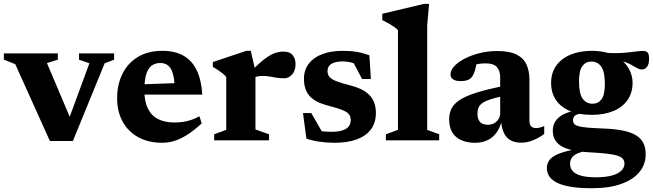

<svg xmlns="http://www.w3.org/2000/svg" viewBox="-24 -744 3461 1018"><path d="M531 -408.5 362.5 3.5H240.5L57 -403.5L-3.5 -428V-461H282.5V-427.5L225 -409.5L365.5 -78L328 -77L450 -408.5L395 -427.5V-461H581V-427.5Z M837 -474.5Q904.5 -474.5 949.8 -448.2Q995 -422 1019.5 -370.5Q1044 -319 1048.5 -242.5H704.5L704 -296L958.5 -305L902 -277.5Q901 -325 892.5 -354Q884 -383 867.5 -396.5Q851 -410 826 -410Q800 -410 781 -396.8Q762 -383.5 751.8 -351.8Q741.5 -320 741.5 -264.5Q741.5 -206.5 759.8 -169Q778 -131.5 813.5 -113Q849 -94.5 900.5 -94.5Q926 -94.5 948.2 -98Q970.5 -101.5 991.5 -108.8Q1012.5 -116 1033.5 -127.5L1045.5 -89.5Q1010.5 -57.5 976.5 -34.5Q942.5 -11.5 907.8 0.8Q873 13 836.5 13Q762.5 13 709 -16.5Q655.5 -46 626.2 -99.2Q597 -152.5 597 -223Q597 -295 624.8 -351.8Q652.5 -408.5 706.2 -441.5Q760 -474.5 837 -474.5Z M1478 -470.5Q1512.5 -470.5 1527.8 -451.5Q1543 -432.5 1543 -404.5Q1543 -368.5 1524.5 -348.8Q1506 -329 1484.5 -329Q1460 -329 1441.5 -332Q1423 -335 1405.8 -338.2Q1388.5 -341.5 1367 -341.5Q1354.5 -341.5 1343.5 -339.2Q1332.5 -337 1322.2 -332Q1312 -327 1301 -318.5L1288 -345.5Q1321.5 -381.5 1348 -405.5Q1374.5 -429.5 1396.5 -443.8Q1418.5 -458 1438.2 -464.2Q1458 -470.5 1478 -470.5ZM1330.5 -367.5V-57.5L1402.5 -32V0H1111.5V-32L1175.5 -55.5V-336Q1168 -345.5 1157.2 -354Q1146.5 -362.5 1133.5 -371.5Q1120.5 -380.5 1104.5 -389V-415L1282 -474.5H1305.5Z M1792.5 -474.5Q1835 -474.5 1867.2 -469Q1899.5 -463.5 1934.5 -451L1942.5 -325H1896L1832 -445.5L1884 -396Q1861 -407 1838 -412.8Q1815 -418.5 1796 -418.5Q1754 -418.5 1733.2 -405.5Q1712.5 -392.5 1712.5 -367.5Q1712.5 -349 1722.8 -336.5Q1733 -324 1758.2 -314Q1783.5 -304 1828.5 -292.5Q1862.5 -284 1888.5 -272Q1914.5 -260 1932.2 -242.5Q1950 -225 1959.5 -201Q1969 -177 1969 -145Q1969 -93.5 1942.8 -58.2Q1916.5 -23 1867.8 -5Q1819 13 1750.5 13Q1708.5 13 1669.2 7.2Q1630 1.5 1600.5 -9L1582.5 -144.5H1626.5L1702 -13L1629.5 -61Q1646.5 -55 1664 -51.5Q1681.5 -48 1698.8 -46.5Q1716 -45 1732 -45Q1783 -45 1809.2 -60.2Q1835.5 -75.5 1835.5 -107Q1835.5 -124 1828 -135.2Q1820.5 -146.5 1804.8 -154.5Q1789 -162.5 1765.2 -170Q1741.5 -177.5 1708.5 -186Q1665.5 -197.5 1638.8 -216.2Q1612 -235 1599.8 -262.2Q1587.5 -289.5 1587.5 -325.5Q1587.5 -374 1613.8 -407.2Q1640 -440.5 1686.2 -457.5Q1732.5 -474.5 1792.5 -474.5Z M2241 -55.5 2304.5 -32V0H2022V-32L2086 -55.5V-584Q2078.5 -592.5 2066.5 -601Q2054.5 -609.5 2038.5 -618.8Q2022.5 -628 2003 -637.5V-671L2224.5 -723.5H2251L2241 -608Z M2654 -289.5 2653 -235.5Q2606.5 -227.5 2577.8 -218Q2549 -208.5 2533.8 -197.5Q2518.5 -186.5 2513 -173.2Q2507.5 -160 2507.5 -143.5Q2507.5 -111.5 2521.5 -97Q2535.5 -82.5 2563 -82.5Q2581.5 -82.5 2596.2 -90.8Q2611 -99 2619.5 -113Q2628 -127 2628 -144V-333.5Q2628 -369.5 2610.2 -388.8Q2592.5 -408 2551.5 -408Q2532.5 -408 2515.8 -405.5Q2499 -403 2485.5 -398.5L2507.5 -435Q2503.5 -409 2499.5 -391.2Q2495.5 -373.5 2491 -361.2Q2486.5 -349 2481 -340Q2472.5 -326.5 2456.8 -320.2Q2441 -314 2418.5 -314Q2392 -314 2378.2 -323.5Q2364.5 -333 2364.5 -349.5Q2364.5 -370.5 2384 -392.2Q2403.5 -414 2438 -432.2Q2472.5 -450.5 2517.5 -462Q2562.5 -473.5 2613 -473.5Q2677.5 -473.5 2714.8 -454.8Q2752 -436 2767.5 -402Q2783 -368 2783 -322V-104Q2783 -90.5 2787 -81.8Q2791 -73 2798.8 -69Q2806.5 -65 2818.5 -65Q2827.5 -65 2838.2 -67.5Q2849 -70 2861.5 -76V-34Q2834 -13 2802.2 -0.2Q2770.5 12.5 2740.5 12.5Q2704.5 12.5 2681.2 -1.2Q2658 -15 2646.5 -41.8Q2635 -68.5 2633 -107L2638.5 -110Q2628 -67.5 2608 -40.2Q2588 -13 2559.5 0Q2531 13 2494.5 13Q2431.5 13 2394.5 -18Q2357.5 -49 2357.5 -111.5Q2357.5 -142.5 2369.5 -167.5Q2381.5 -192.5 2413.5 -213.8Q2445.5 -235 2503.8 -253.2Q2562 -271.5 2654 -289.5Z M3113.5 254Q3049 254 3003.5 246.5Q2958 239 2929.8 225Q2901.5 211 2888.5 191.2Q2875.5 171.5 2875.5 147Q2875.5 127.5 2884.8 111.2Q2894 95 2916.8 81.8Q2939.5 68.5 2979.2 58.2Q3019 48 3080 40.5L3127.5 40V49.5Q3075.5 55.5 3047.5 65.8Q3019.5 76 3009 90.8Q2998.5 105.5 2998.5 124.5Q2998.5 147 3012.5 163Q3026.5 179 3056.8 187.5Q3087 196 3136 196Q3186 196 3219.8 186.8Q3253.5 177.5 3270.2 161Q3287 144.5 3287 124.5Q3287 110 3279.8 99.8Q3272.5 89.5 3252.8 82.5Q3233 75.5 3196 71Q3159 66.5 3099.5 63.5Q3040 60 3002 50.2Q2964 40.5 2943.2 24.8Q2922.5 9 2914.5 -10.8Q2906.5 -30.5 2907 -53.5Q2908 -98 2944 -125.5Q2980 -153 3054 -161L3067 -143Q3037 -140.5 3025.5 -131.5Q3014 -122.5 3014 -107Q3014 -96 3019.2 -88.5Q3024.5 -81 3040.8 -75.8Q3057 -70.5 3090 -67.5Q3123 -64.5 3178 -62.5Q3237.5 -60 3279.5 -51.5Q3321.5 -43 3348 -26.8Q3374.5 -10.5 3387 14.2Q3399.5 39 3399.5 74Q3399.5 127 3366.8 167.5Q3334 208 3270.2 231Q3206.5 254 3113.5 254ZM3114 -135Q3045.5 -135 2997 -155.8Q2948.5 -176.5 2923.2 -214.5Q2898 -252.5 2898 -304Q2898 -358 2925.2 -396Q2952.5 -434 3001.2 -454.2Q3050 -474.5 3114.5 -474.5Q3167 -474.5 3207.2 -460.5Q3247.5 -446.5 3274.8 -422.5Q3302 -398.5 3316 -368.2Q3330 -338 3330 -305Q3330 -251.5 3303 -213.2Q3276 -175 3227.2 -155Q3178.5 -135 3114 -135ZM3118 -194Q3148 -194 3165.5 -217.8Q3183 -241.5 3183 -299Q3183 -363 3164.2 -390.2Q3145.5 -417.5 3111.5 -417.5Q3081.5 -417.5 3063.8 -393.8Q3046 -370 3046 -312Q3046 -248.5 3065 -221.2Q3084 -194 3118 -194ZM3190 -428 3177.5 -465.5Q3215.5 -461.5 3247 -462.2Q3278.5 -463 3304.2 -465.8Q3330 -468.5 3350.2 -471.2Q3370.5 -474 3386 -474Q3402 -474 3409.8 -465.2Q3417.5 -456.5 3417.5 -434Q3417.5 -402.5 3406.2 -389Q3395 -375.5 3380.5 -375.5Q3366.5 -375.5 3352.2 -384Q3338 -392.5 3317.8 -403.2Q3297.5 -414 3267 -421.8Q3236.5 -429.5 3190 -428Z"/></svg>

Font: Newsreader
Style: Bold
Weight: 700
Designer: Hugues Gentile
Foundry: Production Type
Version: Version 1.003